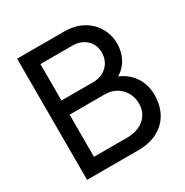

<svg xmlns="http://www.w3.org/2000/svg" viewBox="-166 -854 951 988"><g transform="rotate(-30 309.5 -360.0)"><path d="M70 0H375.5C507.5 0 589.5 -80 589.5 -206C589.5 -286 547.5 -350 474.5 -381C524.5 -410 555 -464.5 555 -530.5C555 -630.5 479.5 -720 350.5 -720H70ZM160 -85V-335.5H368.5C445 -335.5 498 -279 498 -206.5C498 -130.5 438 -85 358.5 -85ZM160 -419.5V-636H349.5C417 -636 463.5 -592.5 463.5 -530.5C463.5 -463 413 -419.5 349.5 -419.5Z"/></g></svg>

Font: Eudonet Medium
Style: Regular
Weight: 500
Designer: Mikhail Sharanda
Foundry: Mikhail Sharanda
Version: Version 4.503;Glyphs 3.1.2 (3151)